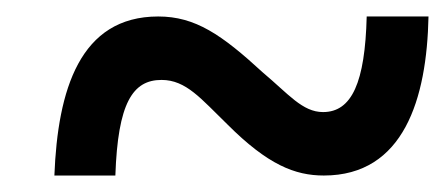

<svg xmlns="http://www.w3.org/2000/svg" viewBox="-20 -473 540 233"><path d="M46 -260H120C123 -348 141 -376 176 -376C206 -376 224 -353 256 -322C305 -273 338 -260 373 -260C470 -260 498 -353 500 -453H425C423 -373 407 -337 372 -337C347 -337 330 -359 299 -385C249 -431 217 -453 172 -453C77 -453 50 -364 46 -260Z"/></svg>

Font: Noto Serif SemiCondensed Extra
Style: Italic
Weight: 800
Width: 4
Italic angle: -12°
Designer: Monotype Design Team
Foundry: Monotype Imaging Inc.
Version: Version 1.901